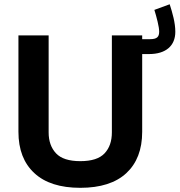

<svg xmlns="http://www.w3.org/2000/svg" viewBox="-20 -875 842 900"><path d="M504.4 -254.4C504.4 -213.4 493.2 -180.7 470.2 -156.2C447.3 -131.8 409.7 -119.6 356.4 -119.6C303.7 -119.6 265.6 -131.8 242.7 -156.2C219.7 -180.7 208 -213.4 208 -254.4V-709H66.4V-257.3C66.4 -173.8 91.3 -109.4 141.1 -63.5C190.4 -17.6 262.2 5.4 356.4 5.4C450.7 5.4 522.9 -17.6 572.3 -63.5C621.6 -109.4 646.5 -173.8 646.5 -257.3V-621.6H678.7C757.3 -621.6 801.8 -660.2 801.8 -726.1C801.8 -768.6 788.6 -814 775.4 -855L703.6 -828.6C709 -811.5 713.9 -793.5 718.8 -773.4C723.6 -753.4 726.1 -737.8 726.1 -726.6C726.1 -702.6 716.3 -691.4 683.6 -691.4H646.5V-709H504.4Z"/></svg>

Font: Estedad Bold
Style: Regular
Weight: 700
Designer: Amin Abedi
Version: Version 7.3